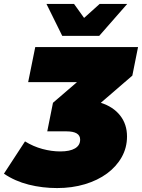

<svg xmlns="http://www.w3.org/2000/svg" viewBox="-47 -939 721 975"><path d="M243 16Q168 16 98.5 -1.5Q29 -19 -27 -57L80 -221Q122 -195 168.5 -182.5Q215 -170 259 -170Q308 -170 334 -185.5Q360 -201 360 -230Q360 -272 290 -272H193L222 -417L344 -522H96L132 -700H654L625 -555L465 -417Q528 -397 563 -352.5Q598 -308 598 -246Q598 -189 571 -141Q544 -93 496.5 -58Q449 -23 384 -3.5Q319 16 243 16ZM457 -757H269L189 -919H329L380 -848L459 -919H599Z"/></svg>

Font: Argentum Sans Black
Style: Italic
Weight: 900
Italic angle: -11°
Designer: Julieta Ulanovsky (font), Cristiano Sobral (main changes and remaster)
Foundry: Julieta Ulanovsky (font), Cristiano Sobral (main changes and remaster)
Version: Version 2.007;June 15, 2022;FontCreator 14.0.0.2814 64-bit; 